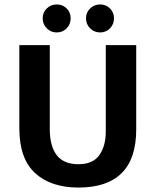

<svg xmlns="http://www.w3.org/2000/svg" viewBox="-20 -833 701 864"><path d="M67 -630H204V-253Q204 -175 235.5 -134.5Q267 -94 333 -94Q398 -94 427 -135Q456 -176 456 -241V-630H593V-251Q593 -119 527.5 -54Q462 11 333 11Q209 11 138 -54Q67 -119 67 -256ZM172 -751Q172 -777 190.5 -795Q209 -813 235 -813Q262 -813 280 -795Q298 -777 298 -751Q298 -724 280 -705.5Q262 -687 235 -687Q209 -687 190.5 -705.5Q172 -724 172 -751ZM367 -751Q367 -777 385.5 -795Q404 -813 431 -813Q457 -813 475 -795Q493 -777 493 -751Q493 -724 475 -705.5Q457 -687 431 -687Q404 -687 385.5 -705.5Q367 -724 367 -751Z"/></svg>

Font: Mukta Malar
Style: Bold
Weight: 700
Designer: Aadarsh Rajan, Girish Dalvi, Yashodeep Gholap
Foundry: Ek Type
Version: Version 2.538;PS 1.000;hotconv 16.6.51;makeotf.lib2.5.65220;